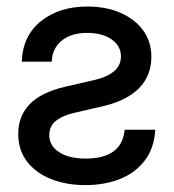

<svg xmlns="http://www.w3.org/2000/svg" viewBox="-20 -545 521 576"><path d="M45.4 -359.9Q47.9 -437.5 102.8 -481.4Q157.7 -525.4 241.7 -525.4Q298.8 -525.4 342 -506.3Q385.3 -487.3 409.7 -453.4Q434.1 -419.4 434.1 -375Q434.1 -317.9 397 -280.3Q359.9 -242.7 287.6 -226.1L203.1 -206.5Q169.4 -199.2 148.7 -183.3Q127.9 -167.5 127.9 -139.6Q127.9 -107.4 157.5 -88.4Q187 -69.3 238.3 -69.3Q290.5 -69.3 320.1 -90.6Q349.6 -111.8 354 -155.8H445.8Q442.4 -99.6 413.8 -62.7Q385.3 -25.9 339.4 -7.8Q293.5 10.3 236.3 10.3Q178.2 10.3 132.6 -8.1Q86.9 -26.4 60.8 -60.8Q34.7 -95.2 34.7 -143.6Q34.7 -196.8 69.3 -232.7Q104 -268.6 178.7 -285.6L264.2 -305.2Q300.3 -313.5 321.5 -330.8Q342.8 -348.1 342.8 -376Q342.8 -407.2 314.9 -426.8Q287.1 -446.3 240.7 -446.3Q192.9 -446.3 164.6 -422.6Q136.2 -398.9 135.3 -359.9Z"/></svg>

Font: Inter Cardless Display
Style: Regular
Weight: 400
Designer: Rasmus Andersson
Foundry: rsms
Version: Version 4.001;git-9221beed3